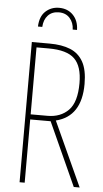

<svg xmlns="http://www.w3.org/2000/svg" viewBox="-60 -937 524 974"><g transform="rotate(5 202.0 -449.5)"><path d="M169 -714Q231 -714 274 -696.5Q317 -679 340 -638Q363 -597 363 -525Q363 -360 234 -328L384 0H354L208 -322H104V0H78V-714ZM166 -689H104V-348H190Q256 -348 296.5 -389Q337 -430 337 -527Q337 -613 298 -651Q259 -689 166 -689ZM201 -899Q245 -899 272.5 -870.5Q300 -842 301 -795H279Q278 -830 257.5 -853Q237 -876 202 -876Q167 -876 146.5 -854Q126 -832 124 -795H102Q104 -847 132.5 -873Q161 -899 201 -899Z"/></g></svg>

Font: Noto Sans ExtraCondensed Thin
Style: Regular
Weight: 100
Width: 2
Designer: Monotype Design Team
Foundry: Monotype Imaging Inc.
Version: Version 2.013; ttfautohint (v1.8.4.7-5d5b)